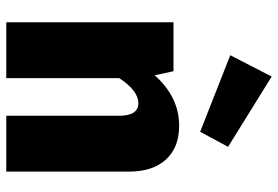

<svg xmlns="http://www.w3.org/2000/svg" viewBox="-157 -729 886 612"><g transform="rotate(90 286.0 -423.0)"><path d="M448 -707 400 -618 156 -714 224 -846ZM381 -551Q450 -551 488.5 -509Q527 -467 527 -391V0H349V-359Q349 -421 309 -421Q269 -421 229 -360V0H51V-533H207L220 -473Q289 -551 381 -551Z"/></g></svg>

Font: FiraGO ExtraBold
Style: Regular
Weight: 800
Designer: bBox Type
Foundry: bBox Type GmbH
Version: Version 1.001;PS 001.001;hotconv 1.0.88;makeotf.lib2.5.64775